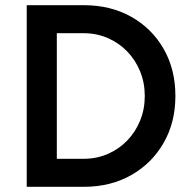

<svg xmlns="http://www.w3.org/2000/svg" viewBox="-20 -720 735 740"><path d="M83 0V-700H303Q406 -700 485.5 -655.5Q565 -611 610.5 -532Q656 -453 656 -350Q656 -248 610.5 -169Q565 -90 485.5 -45Q406 0 303 0ZM199 -108H303Q352 -108 395 -126.5Q438 -145 470 -178Q502 -211 520 -255Q538 -299 538 -350Q538 -401 520 -445Q502 -489 470 -522Q438 -555 395 -573.5Q352 -592 303 -592H199Z"/></svg>

Font: Figtree Light SemiBold
Style: Regular
Weight: 600
Version: Version 2.002